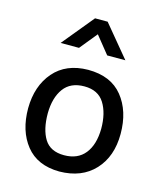

<svg xmlns="http://www.w3.org/2000/svg" viewBox="-113 -831 786 928"><g transform="rotate(15 279.5 -367.0)"><path d="M209 -589H117L247 -747H310L441 -589H350L280 -676ZM271 13Q161 12 104 -59.5Q47 -131 47 -244Q48 -356 109 -426.5Q170 -497 280 -498Q394 -498 452.5 -425.5Q511 -353 511 -239Q511 -126 447 -57Q383 12 271 13ZM414 -239Q414 -317 383 -366.5Q352 -416 283 -416Q214 -416 180 -369.5Q146 -323 145 -245Q145 -164 174.5 -116.5Q204 -69 273 -69Q341 -69 377 -114Q413 -159 414 -239Z"/></g></svg>

Font: Palanquin Medium
Style: Regular
Weight: 500
Designer: Pria Ravichandran
Version: Version 1.0.4